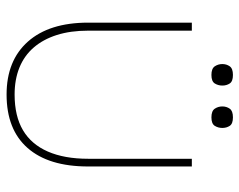

<svg xmlns="http://www.w3.org/2000/svg" viewBox="-94 -638 745 598"><g transform="rotate(90 279.0 -338.5)"><path d="M274 14Q168 14 109 -52.5Q50 -119 50 -240V-563H75V-240Q75 -185 88.5 -142.5Q102 -100 127.5 -70.5Q153 -41 190 -26Q227 -11 274 -11Q341 -11 385 -37Q429 -63 451.5 -114.5Q474 -166 474 -240V-563H498V-240Q498 -117 440.5 -51.5Q383 14 274 14ZM213 -624Q193 -624 186 -634.5Q179 -645 179 -658Q179 -671 186 -681Q193 -691 213 -691Q233 -691 239.5 -681Q246 -671 246 -658Q246 -645 239.5 -634.5Q233 -624 213 -624ZM345 -624Q325 -624 318 -634.5Q311 -645 311 -658Q311 -671 318 -681Q325 -691 345 -691Q365 -691 371.5 -681Q378 -671 378 -658Q378 -645 371.5 -634.5Q365 -624 345 -624Z"/></g></svg>

Font: Darker Grotesque Light Light
Style: Regular
Weight: 300
Version: Version 1.000;gftools[0.9.28]